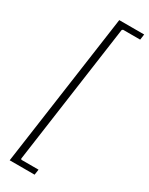

<svg xmlns="http://www.w3.org/2000/svg" viewBox="-250 -774 830 1068"><g transform="rotate(30 164.5 -240.0)"><path d="M324 -694.1H214L208 -689L82 210L86 215H196L191 250H31L169 -730H329Z"/></g></svg>

Font: Brygada 1918
Style: Italic
Weight: 400
Italic angle: -8°
Designer: Mateusz Machalski | Borys Kosmynka | Przemek Hoffer
Foundry: NIEPODLEGLA 2018
Version: Version 3.006